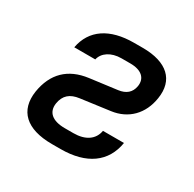

<svg xmlns="http://www.w3.org/2000/svg" viewBox="-129 -698 858 847"><g transform="rotate(30 300.0 -275.0)"><path d="M277 9C409 9 489 -49 506 -154H399C391 -107 352 -80 291 -80H247C183 -80 152 -108 159 -155C166 -199 192 -221 238 -227L386 -247C469 -258 525 -315 538 -401C554 -501 492 -559 368 -559H324C200 -559 123 -507 105 -410H212C220 -446 257 -472 310 -472H355C412 -472 441 -445 434 -402C428 -367 405 -348 367 -343L229 -325C129 -312 71 -254 55 -156C39 -51 102 9 233 9Z"/></g></svg>

Font: JetBrains Mono SemiBold
Style: Italic
Weight: 472
Italic angle: -9°
Monospace: yes
Designer: Philipp Nurullin, Konstantin Bulenkov
Foundry: JetBrains
Version: Version 2.305